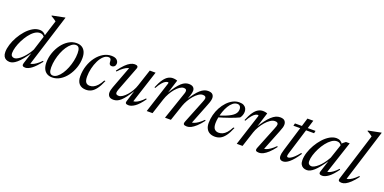

<svg xmlns="http://www.w3.org/2000/svg" viewBox="-12 -1524 4658 2330"><g transform="rotate(20 2317.0 -359.0)"><path d="M392 -396.5Q382 -423 365.5 -435.2Q349 -447.5 325.5 -447.5Q289 -447.5 254.2 -422.5Q219.5 -397.5 189.5 -357.2Q159.5 -317 136.5 -270.8Q113.5 -224.5 100.8 -180.8Q88 -137 88 -105Q88 -77.5 101 -65.5Q114 -53.5 133.5 -53.5Q146.5 -53.5 163.5 -61Q180.5 -68.5 200 -83Q219.5 -97.5 240.2 -119Q261 -140.5 281.8 -168.8Q302.5 -197 321.5 -232L452 -643.5Q443 -651 432.5 -658.2Q422 -665.5 409.8 -673.2Q397.5 -681 383 -688L385 -695.5L544.5 -727.5H550.5L335 -40L324 -56.5Q338.5 -53.5 360.8 -60.8Q383 -68 411.5 -88Q440 -108 473.5 -142L482 -133Q422 -56 377 -23Q332 10 296.5 10Q272 10 263.2 -1Q254.5 -12 262 -35.5L316 -204H325Q281.5 -138.5 247.2 -96.5Q213 -54.5 185.8 -31.5Q158.5 -8.5 136.5 0.5Q114.5 9.5 96 9.5Q69.5 9.5 49 -1Q28.5 -11.5 17.2 -33Q6 -54.5 6 -87.5Q6 -131.5 22.5 -184.5Q39 -237.5 68.5 -289.8Q98 -342 136.5 -385.5Q175 -429 219 -455.2Q263 -481.5 309 -481.5Q339.5 -481.5 362.8 -465.5Q386 -449.5 402.5 -418Z M785 -484Q825.5 -484 853.8 -466.8Q882 -449.5 896.8 -416.8Q911.5 -384 911.5 -337Q911.5 -273 890.2 -211.2Q869 -149.5 832.2 -99.5Q795.5 -49.5 747.2 -19.8Q699 10 644.5 10Q604.5 10 576 -7.2Q547.5 -24.5 532.8 -57.5Q518 -90.5 518 -136.5Q518 -201 539.2 -262.8Q560.5 -324.5 597.2 -374.5Q634 -424.5 682.2 -454.2Q730.5 -484 785 -484ZM646 -14.5Q674 -14.5 701.5 -35.8Q729 -57 753.5 -93.5Q778 -130 796.5 -176Q815 -222 825.8 -272.2Q836.5 -322.5 836.5 -371Q836.5 -416 824 -437.8Q811.5 -459.5 783.5 -459.5Q755.5 -459.5 728 -438.2Q700.5 -417 676 -380.5Q651.5 -344 633 -297.8Q614.5 -251.5 603.8 -201.2Q593 -151 593 -102.5Q593 -58 605.5 -36.2Q618 -14.5 646 -14.5Z M1207 -456.5Q1172 -456.5 1141.5 -428Q1111 -399.5 1088.5 -353.2Q1066 -307 1053.2 -252.8Q1040.5 -198.5 1040.5 -147.5Q1040.5 -95 1057.2 -73Q1074 -51 1108 -51Q1132 -51 1156.2 -62.2Q1180.5 -73.5 1205 -100Q1229.5 -126.5 1253.5 -171.5L1269 -171Q1240 -101.5 1210.5 -62Q1181 -22.5 1149.5 -6.2Q1118 10 1082 10Q1024.5 10 993 -23Q961.5 -56 961.5 -121.5Q961.5 -194 983.2 -259.2Q1005 -324.5 1043 -375Q1081 -425.5 1130.5 -454.8Q1180 -484 1234.5 -484Q1282 -484 1304.2 -464Q1326.5 -444 1326.5 -416.5Q1326.5 -395 1313 -380.5Q1299.5 -366 1276 -366Q1259 -366 1250.2 -377.5Q1241.5 -389 1241.5 -412.5Q1241.5 -436 1233 -446.2Q1224.5 -456.5 1207 -456.5Z M1592.5 -25.5 1643 -187.5H1647Q1611 -128.5 1582.2 -89.8Q1553.5 -51 1528.8 -29.2Q1504 -7.5 1481.8 1.2Q1459.5 10 1436.5 10Q1396 10 1378.8 -8.8Q1361.5 -27.5 1361.5 -56.5Q1361.5 -72 1365.8 -90.5Q1370 -109 1378 -130L1492 -433.5L1504.5 -415.5Q1492 -419 1470.2 -412Q1448.5 -405 1419.2 -384.2Q1390 -363.5 1354 -324.5L1344.5 -333Q1384 -388 1417.5 -421.2Q1451 -454.5 1480 -469.2Q1509 -484 1534.5 -484Q1560 -484 1570.5 -473.5Q1581 -463 1572 -440.5L1452 -127Q1447 -114 1444.5 -103.5Q1442 -93 1442 -85Q1442 -70 1451.8 -63.2Q1461.5 -56.5 1481 -56.5Q1503 -56.5 1529 -73.8Q1555 -91 1580.8 -120.2Q1606.5 -149.5 1627.5 -185.5Q1648.5 -221.5 1660 -258.5L1731 -474H1806L1666 -42L1661.5 -57Q1676 -53.5 1698 -61Q1720 -68.5 1747.5 -88.5Q1775 -108.5 1805.5 -142L1814.5 -133Q1757 -52 1712.2 -21Q1667.5 10 1632.5 10Q1606.5 10 1597 1Q1587.5 -8 1592.5 -25.5Z M2421 -40 2415.5 -56.5Q2431 -54.5 2453.2 -62Q2475.5 -69.5 2504 -89Q2532.5 -108.5 2566 -142L2575.5 -133.5Q2535.5 -81 2501.2 -49.5Q2467 -18 2438.5 -4Q2410 10 2386 10Q2353.5 10 2343.8 -1.2Q2334 -12.5 2346 -42L2461.5 -330.5Q2471 -354 2475 -366.2Q2479 -378.5 2479 -387Q2479 -401.5 2469.2 -409.5Q2459.5 -417.5 2437 -417.5Q2411.5 -417.5 2383.5 -398.5Q2355.5 -379.5 2328.8 -348.8Q2302 -318 2280.5 -280.8Q2259 -243.5 2246 -207L2176 0H2100L2219 -349Q2222 -357 2224 -364.2Q2226 -371.5 2227 -377.8Q2228 -384 2228 -389Q2228 -404 2219 -410.8Q2210 -417.5 2191 -417.5Q2167.5 -417.5 2140.8 -399.5Q2114 -381.5 2087.8 -350.5Q2061.5 -319.5 2039.5 -280.2Q2017.5 -241 2004 -199L1939 0H1864L1994.5 -405Q1995.5 -410 1993.8 -413.8Q1992 -417.5 1986 -417.5Q1972.5 -417.5 1954.5 -407.8Q1936.5 -398 1914.2 -372.2Q1892 -346.5 1865.5 -298.5L1854 -303Q1882.5 -372 1910.2 -411.2Q1938 -450.5 1967.2 -467Q1996.5 -483.5 2027.5 -483.5Q2038.5 -483.5 2048.2 -482.2Q2058 -481 2067 -478.8Q2076 -476.5 2085.5 -473L2026 -284.5H2021.5Q2056.5 -343.5 2085.2 -382.2Q2114 -421 2139 -443.2Q2164 -465.5 2187 -474.8Q2210 -484 2233.5 -484Q2272.5 -484 2291 -467.2Q2309.5 -450.5 2309.5 -422Q2309.5 -409 2305.8 -392.8Q2302 -376.5 2295.5 -356.5L2272 -287.5H2265.5Q2298.5 -342.5 2327.5 -380.5Q2356.5 -418.5 2382.2 -441Q2408 -463.5 2432.2 -473.8Q2456.5 -484 2480.5 -484Q2523.5 -484 2541 -465.8Q2558.5 -447.5 2558.5 -419Q2558.5 -402.5 2553.2 -381.5Q2548 -360.5 2532.5 -322.5Z M2870 -458Q2838.5 -458 2811.8 -436.2Q2785 -414.5 2764 -379.5Q2743 -344.5 2728.5 -302.8Q2714 -261 2706.2 -220.2Q2698.5 -179.5 2698.5 -147.5Q2698.5 -95 2718.2 -73Q2738 -51 2773 -51Q2798.5 -51 2823 -61.8Q2847.5 -72.5 2871.8 -98.8Q2896 -125 2920 -171.5L2935.5 -171Q2906.5 -100.5 2876.8 -61Q2847 -21.5 2815 -5.8Q2783 10 2746 10Q2707 10 2678.5 -5Q2650 -20 2634.8 -49.5Q2619.5 -79 2619.5 -121.5Q2619.5 -174.5 2633 -226.8Q2646.5 -279 2671.5 -325.2Q2696.5 -371.5 2730 -407.2Q2763.5 -443 2803.2 -463.5Q2843 -484 2886.5 -484Q2921.5 -484 2943 -472.2Q2964.5 -460.5 2974.8 -440.8Q2985 -421 2985 -398Q2985 -376.5 2977.5 -354.2Q2970 -332 2955.5 -314.5Q2934.5 -304.5 2904.5 -292.2Q2874.5 -280 2839.2 -267.5Q2804 -255 2766 -242.8Q2728 -230.5 2690.5 -220L2693 -244.5Q2747 -261 2785.5 -276.5Q2824 -292 2849.5 -307.5Q2875 -323 2889.8 -338.8Q2904.5 -354.5 2910.5 -371.2Q2916.5 -388 2916.5 -406Q2916.5 -421.5 2911 -433.2Q2905.5 -445 2895.2 -451.5Q2885 -458 2870 -458Z M3028 -298.5 3016.5 -303Q3045 -372 3072.8 -411.2Q3100.5 -450.5 3129.8 -467Q3159 -483.5 3190 -483.5Q3201 -483.5 3210.8 -482.2Q3220.5 -481 3229.5 -478.8Q3238.5 -476.5 3248 -473L3184 -269H3178.5Q3213.5 -326 3244 -366.5Q3274.5 -407 3302.8 -432.8Q3331 -458.5 3357.8 -470.8Q3384.5 -483 3412 -483Q3455.5 -483 3473 -463.8Q3490.5 -444.5 3490.5 -415Q3490.5 -398.5 3485.2 -378.5Q3480 -358.5 3465.5 -323L3353 -40L3347 -56.5Q3363 -54.5 3385.2 -62Q3407.5 -69.5 3436 -89Q3464.5 -108.5 3498 -142L3507 -133.5Q3467.5 -81 3433.2 -49.5Q3399 -18 3370.5 -4Q3342 10 3317.5 10Q3285.5 10 3275.8 -1.2Q3266 -12.5 3278 -42L3393.5 -329.5Q3403 -353 3407 -365.8Q3411 -378.5 3411 -387Q3411 -401.5 3401.2 -409.5Q3391.5 -417.5 3369 -417.5Q3341 -417.5 3310.2 -397Q3279.5 -376.5 3250.8 -343Q3222 -309.5 3199.8 -271.2Q3177.5 -233 3166 -197.5L3101.5 0H3026.5L3157 -405Q3158 -410 3156.2 -413.8Q3154.5 -417.5 3148.5 -417.5Q3135 -417.5 3117 -407.8Q3099 -398 3076.8 -372.2Q3054.5 -346.5 3028 -298.5Z M3597.5 -441.5 3606 -474H3871.5L3864.5 -441.5ZM3660 -112Q3657 -102 3655.2 -95Q3653.5 -88 3652.8 -83Q3652 -78 3652 -74Q3652 -65 3656.5 -61Q3661 -57 3669.5 -57Q3681 -57 3699.5 -67Q3718 -77 3743.5 -100.2Q3769 -123.5 3800.5 -163.5L3812 -155.5Q3781.5 -109 3754.8 -77.2Q3728 -45.5 3704.8 -26.2Q3681.5 -7 3661.5 1.2Q3641.5 9.5 3624 9.5Q3602 9.5 3588 -3.2Q3574 -16 3574 -46.5Q3574 -58 3576.8 -75.8Q3579.5 -93.5 3589.5 -125L3728 -581H3804Z M4094 -27.5 4151 -204H4159.5Q4117.5 -141 4084.2 -99.5Q4051 -58 4024.2 -34.2Q3997.5 -10.5 3975.2 -0.5Q3953 9.5 3933 9.5Q3906.5 9.5 3886 -1Q3865.5 -11.5 3854 -32.8Q3842.5 -54 3842.5 -87Q3842.5 -133.5 3859.5 -186.8Q3876.5 -240 3906.2 -291.5Q3936 -343 3974.2 -385.5Q4012.5 -428 4056 -453.5Q4099.5 -479 4143.5 -479Q4172 -479 4194.2 -465.2Q4216.5 -451.5 4233 -424L4221.5 -405Q4212.5 -425 4197.2 -435Q4182 -445 4160.5 -445Q4126.5 -445 4092.8 -421.2Q4059 -397.5 4028.8 -358.8Q3998.5 -320 3975.2 -274.2Q3952 -228.5 3938.2 -184Q3924.5 -139.5 3924.5 -104.5Q3924.5 -77.5 3937.5 -65.5Q3950.5 -53.5 3970.5 -53.5Q3986 -53.5 4007.5 -64.8Q4029 -76 4054.2 -98.2Q4079.5 -120.5 4105.5 -154Q4131.5 -187.5 4156 -232L4228 -445.5L4264.5 -474H4313L4170 -40L4160 -57Q4175 -53.5 4197 -61Q4219 -68.5 4246.2 -88.5Q4273.5 -108.5 4304.5 -142L4313 -133Q4255 -53 4210.5 -21.5Q4166 10 4131 10Q4108 10 4098.2 0Q4088.5 -10 4094 -27.5Z M4534 -643.5Q4525 -651 4514.5 -658.2Q4504 -665.5 4491.8 -673.2Q4479.5 -681 4465 -688L4467 -695.5L4628 -727.5H4634L4420 -42L4411.5 -58.5Q4423.5 -54.5 4444 -60.2Q4464.5 -66 4493.5 -85.5Q4522.5 -105 4559 -142L4568 -133Q4528.5 -81 4495.2 -49.5Q4462 -18 4434.8 -4Q4407.5 10 4385 10Q4357 10 4346.8 0.2Q4336.5 -9.5 4344 -33.5Z"/></g></svg>

Font: Newsreader 48pt
Style: Italic
Weight: 400
Italic angle: -17°
Version: Version 1.003